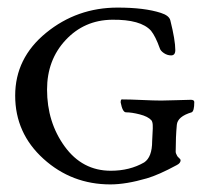

<svg xmlns="http://www.w3.org/2000/svg" viewBox="-20 -474 547 506"><path d="M272 -24Q322 -24 360 -46Q381 -60 381 -102Q381 -108 382 -122.5Q383 -137 382.5 -145Q382 -153 379 -157Q370 -167 348.5 -172.5Q327 -178 312 -178Q303 -178 298 -204Q298 -212 301 -212Q322 -212 354 -210.5Q386 -209 405 -209Q421 -209 446 -210Q471 -211 483 -211Q492 -211 492 -205Q492 -181 485 -178Q448 -167 446 -145Q443 -113 443 -74Q443 -70 447 -63Q448 -61 452 -57.5Q456 -54 456 -52Q456 -44 446 -39Q398 -13 367 -4Q312 12 271 12Q169 12 94.5 -55.5Q20 -123 20 -222Q20 -321 101.5 -387.5Q183 -454 290 -454Q361 -454 404 -440Q426 -433 429 -420Q442 -368 442 -342Q442 -328 431 -328Q421 -328 412 -334Q403 -340 401 -347Q390 -378 378 -393Q351 -423 275 -422Q202 -421 153 -368.5Q104 -316 104 -238Q104 -152 150.5 -88Q197 -24 272 -24Z"/></svg>

Font: EB Garamond
Style: SC
Weight: 400
Version: Version 000.010